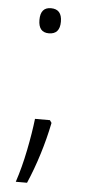

<svg xmlns="http://www.w3.org/2000/svg" viewBox="-50 -570 332 731"><g transform="rotate(5 115.5 -205.0)"><path d="M115 -444Q75 -444 75 -492Q75 -540 115 -540Q157 -540 157 -492Q157 -444 115 -444ZM148 -115 155 -105Q143 -45 124 16Q105 77 82 130H39Q58 73 71.5 5.5Q85 -62 91 -115Z"/></g></svg>

Font: Noto Sans Tamil Condensed Light
Style: Regular
Weight: 300
Width: 3
Designer: Jelle Bosma - Monotype Design Team
Foundry: Monotype Imaging Inc.
Version: Version 2.004; ttfautohint (v1.8.4.7-5d5b)